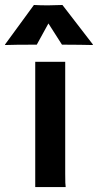

<svg xmlns="http://www.w3.org/2000/svg" viewBox="-81 -762 399 782"><path d="M62.5 0H186.5C185.1 -8.3 184.6 -21.5 184.6 -54.7V-510.3H62.5ZM-59.6 -578.6C-39.1 -579.6 9.3 -580.1 68.8 -580.1L116.2 -666.5L171.4 -580.1C218.8 -580.1 276.4 -579.1 295.9 -578.6L297.9 -580.1L173.3 -741.7C166 -741.2 124.5 -740.2 114.3 -740.2C102.1 -740.2 67.4 -740.7 57.1 -741.7L-61 -580.1Z"/></svg>

Font: HammersmithOne
Style: Regular
Weight: 400
Designer: Nicole Fally
Foundry: Nicole Fally
Version: Version 1.003